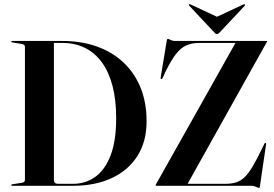

<svg xmlns="http://www.w3.org/2000/svg" viewBox="-20 -898 1326 928"><path d="M34.5 -3.5Q34.5 -7 40 -7.5L83 -14Q92.5 -15.5 96.5 -18.8Q100.5 -22 100.5 -28.5V-670.5Q100.5 -677.5 96.5 -681Q92.5 -684.5 83 -686L39 -693Q34.5 -693.5 34.5 -697Q34.5 -698.5 35.8 -699.2Q37 -700 39.5 -700H281.5Q372 -700 446.8 -673.8Q521.5 -647.5 575.5 -597.2Q629.5 -547 659 -475.2Q688.5 -403.5 688.5 -312Q688.5 -213.5 644 -143.8Q599.5 -74 519.5 -37Q439.5 0 333 0H39.5Q36.5 0 35.5 -1Q34.5 -2 34.5 -3.5ZM332.5 -9.5Q393 -9.5 440 -42.8Q487 -76 514.2 -146Q541.5 -216 541.5 -327.5Q541.5 -415 523.8 -482.8Q506 -550.5 472.2 -596.8Q438.5 -643 390.2 -666.8Q342 -690.5 281.5 -690.5H240.5V-28.5Q240.5 -19.5 245.5 -14.5Q250.5 -9.5 260 -9.5ZM1270 -695.5 883 -3 879 -9.5H1068.5Q1098 -9.5 1120.2 -16.2Q1142.5 -23 1161.8 -41.2Q1181 -59.5 1201.5 -94Q1222 -128.5 1248.5 -184L1257.5 -202.5Q1259 -205.5 1260.2 -206.5Q1261.5 -207.5 1263.5 -207Q1265.5 -206.5 1266 -204.8Q1266.5 -203 1266 -200.5L1236.5 1Q1236 6 1235 8.2Q1234 10.5 1231.5 10.5Q1229.5 10.5 1224.2 8Q1219 5.5 1211.5 2.8Q1204 0 1194.5 0H735Q733.5 0 732.8 -0.8Q732 -1.5 732 -3Q732 -4 732.5 -5Q733 -6 733.5 -6.5L1121.5 -696.5L1123.5 -690.5H943Q906 -690.5 879.5 -678.2Q853 -666 829.8 -636Q806.5 -606 779.5 -550.5L766 -521Q764 -517 762.2 -516.2Q760.5 -515.5 758.5 -516Q757 -516.5 756.5 -518.2Q756 -520 756.5 -523L786 -701.5Q787 -706 788 -708Q789 -710 791.5 -710Q794 -710 799 -707.5Q804 -705 811.2 -702.5Q818.5 -700 827 -700H1269Q1270 -700 1270.8 -699.8Q1271.5 -699.5 1271.5 -698Q1271.5 -697.5 1271.2 -697Q1271 -696.5 1270 -695.5ZM1057.5 -803.5 902 -876Q896 -879 894 -877Q893 -876 893 -874.2Q893 -872.5 895 -870L1014.5 -742.5Q1018.5 -738 1021.5 -735.8Q1024.5 -733.5 1028.5 -733.5Q1033 -733.5 1036 -735.8Q1039 -738 1043 -742.5L1162.5 -870Q1164.5 -872.5 1164.2 -874.2Q1164 -876 1163 -877Q1161 -879 1155.5 -876L999.5 -803.5Z"/></svg>

Font: Fraunces 120pt SemiBold
Style: Regular
Weight: 600
Version: Version 1.000;[b76b70a41]